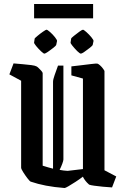

<svg xmlns="http://www.w3.org/2000/svg" viewBox="-20 -933 637 963"><path d="M86 -528 27 -560 48 -615Q70 -613 94 -611Q118 -609 137 -606.5Q156 -604 163 -600Q166 -599 173.5 -592Q181 -585 187.5 -577.5Q194 -570 194 -566V-102Q222 -93 246 -87V-523Q246 -534 254 -556.5Q262 -579 271 -604H298V-133Q298 -127 292.5 -112Q287 -97 279 -81Q299 -77 319 -76L396 -85V-539L338 -555V-600Q356 -602 385 -605.5Q414 -609 438.5 -612Q463 -615 468 -614Q473 -613 481.5 -605.5Q490 -598 496.5 -589Q503 -580 504 -577V-79L563 -48L542 7Q520 6 496 3.5Q472 1 453 -1.5Q434 -4 427 -7Q424 -9 416.5 -17Q409 -25 403 -34Q397 -43 396 -47Q379 -34 359 -21Q339 -8 323.5 1Q308 10 304 10Q252 6 210.5 -2Q169 -10 134 -22Q129 -24 117.5 -39Q106 -54 96 -70Q86 -86 86 -92ZM151 -841V-913H447V-841ZM337 -740Q337 -742 350.5 -753Q364 -764 378 -774Q392 -784 396 -784Q400 -784 413.5 -772Q427 -760 438.5 -746Q450 -732 449 -727L445 -708Q444 -704 431 -693.5Q418 -683 404 -673.5Q390 -664 386 -664Q380 -664 367.5 -676.5Q355 -689 344 -702.5Q333 -716 334 -720ZM154 -740Q155 -742 168 -753Q181 -764 195.5 -774Q210 -784 213 -784Q218 -784 231.5 -772Q245 -760 256 -746Q267 -732 266 -727L262 -708Q261 -704 248 -693.5Q235 -683 221 -673.5Q207 -664 203 -664Q198 -664 185 -676.5Q172 -689 161 -702.5Q150 -716 151 -720Z"/></svg>

Font: Grenze Gotisch Medium
Style: Regular
Weight: 500
Designer: Renata Polastri
Foundry: Omnibus-Type
Version: Version 1.001